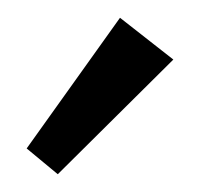

<svg xmlns="http://www.w3.org/2000/svg" viewBox="-20 -732 225 216"><path d="M10 -565 115 -712 175 -665 45 -536Z"/></svg>

Font: Tilda Sans
Style: Regular
Weight: 400
Designer: ParaType Ltd
Foundry: ParaType Ltd
Version: Version 1.002W